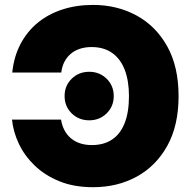

<svg xmlns="http://www.w3.org/2000/svg" viewBox="-20 -758 785 788"><path d="M361.8 10.3Q283.2 10.3 223.4 -14.2Q163.6 -38.6 121.8 -79.1Q80.1 -119.6 57.1 -168.5Q34.2 -217.3 29.3 -267.1H230.5Q234.4 -243.2 244.4 -223.9Q254.4 -204.6 270.5 -190.9Q286.6 -177.2 308.3 -169.9Q330.1 -162.6 356.9 -162.6Q405.8 -162.6 439.7 -185.1Q473.6 -207.5 491.5 -252.4Q509.3 -297.4 509.3 -363.3Q509.3 -426.8 491.7 -471.9Q474.1 -517.1 439.9 -541Q405.8 -564.9 356 -564.9Q329.1 -564.9 307.4 -557.6Q285.6 -550.3 269.8 -536.6Q253.9 -522.9 244.1 -503.7Q234.4 -484.4 231.4 -460.4H30.3Q37.1 -525.9 64.2 -577.4Q91.3 -628.9 134.8 -664.6Q178.2 -700.2 235.8 -719Q293.5 -737.8 361.8 -737.8Q460 -737.8 539.6 -694.8Q619.1 -651.9 666 -568.4Q712.9 -484.9 712.9 -363.3Q712.9 -242.7 666.5 -159.4Q620.1 -76.2 541 -33Q461.9 10.3 361.8 10.3ZM346.2 -264.2Q303.2 -264.2 274.2 -292.7Q245.1 -321.3 245.1 -363.8Q245.1 -406.2 274.2 -434.8Q303.2 -463.4 346.2 -463.4Q388.7 -463.4 417.7 -434.8Q446.8 -406.2 446.8 -363.8Q446.8 -321.3 417.7 -292.7Q388.7 -264.2 346.2 -264.2Z"/></svg>

Font: Inter 17pt Black
Style: Regular
Weight: 900
Version: Version 4.001;git-66647c0bb